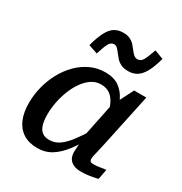

<svg xmlns="http://www.w3.org/2000/svg" viewBox="-186 -931 1020 1078"><g transform="rotate(30 324.5 -391.5)"><path d="M501 -364 462 -334Q454 -378 439.5 -410Q425 -442 401.5 -459.5Q378 -477 342 -477Q309 -477 282 -459Q255 -441 233 -410.5Q211 -380 195.5 -341Q180 -302 172 -260.5Q164 -219 164 -180Q164 -142 172 -115Q180 -88 197.5 -74.5Q215 -61 244 -61Q278 -61 306.5 -80Q335 -99 364 -136.5Q393 -174 427 -229L446 -198Q412 -134 376.5 -86.5Q341 -39 300.5 -13.5Q260 12 209 12Q154 12 116.5 -12Q79 -36 60.5 -80Q42 -124 42 -185Q42 -237 55 -289Q68 -341 93 -387.5Q118 -434 153.5 -470Q189 -506 233.5 -527Q278 -548 330 -548Q384 -548 418.5 -524Q453 -500 473 -458.5Q493 -417 501 -364ZM598 -540 528 -210Q520 -173 514 -148Q508 -123 505 -109Q502 -95 502 -88Q502 -77 508 -72Q514 -67 526 -67Q549 -67 570.5 -71Q592 -75 607 -76L594 -10Q579 -7 561.5 -3.5Q544 0 525 2Q506 4 484 4Q458 4 438.5 -5Q419 -14 409 -31Q399 -48 399 -74Q399 -84 400.5 -105.5Q402 -127 405 -157L397 -148L451 -412L458 -420L519 -540ZM435 -617Q407 -617 388 -626Q369 -635 356.5 -649Q344 -663 334 -676.5Q324 -690 314.5 -699.5Q305 -709 293 -709Q272 -709 260 -686.5Q248 -664 233 -615L174 -635Q190 -694 208 -728Q226 -762 249.5 -776.5Q273 -791 306 -791Q332 -791 350 -782Q368 -773 380 -759.5Q392 -746 402 -732.5Q412 -719 422.5 -710Q433 -701 446 -701Q462 -701 472 -711.5Q482 -722 490.5 -743Q499 -764 510 -795L568 -773Q552 -714 533 -680Q514 -646 490 -631.5Q466 -617 435 -617Z"/></g></svg>

Font: Roboto Serif Medium
Style: Italic
Weight: 500
Italic angle: -10°
Designer: Greg Gazdowicz
Foundry: Commercial Type
Version: Version 1.008